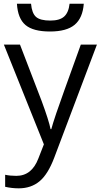

<svg xmlns="http://www.w3.org/2000/svg" viewBox="-20 -776 544 1036"><path d="M1 -535.2H87.9L205.1 -230Q243.7 -125.5 252.9 -79.1H256.8Q263.2 -104 283.4 -164.3Q303.7 -224.6 416 -535.2H502.9L272.9 74.2Q238.8 164.6 193.1 202.4Q147.5 240.2 81.1 240.2Q43.9 240.2 7.8 231.9V167Q34.7 172.9 67.9 172.9Q151.4 172.9 187 79.1L216.8 2.9ZM249.5 -606Q159.2 -606 117.7 -640.9Q76.2 -675.8 71.3 -755.9H147.5Q151.9 -705.1 174.1 -685.1Q196.3 -665 251.5 -665Q301.8 -665 325.9 -686.5Q350.1 -708 355.5 -755.9H432.1Q426.3 -678.7 382.8 -642.3Q339.4 -606 249.5 -606Z"/></svg>

Font: HunimalSansv1.5
Style: Regular
Weight: 400
Foundry: Ascender Corporation
Version: Version 1.10